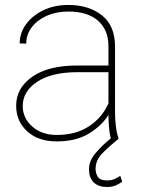

<svg xmlns="http://www.w3.org/2000/svg" viewBox="-20 -558 568 771"><path d="M470.7 171.4Q461.4 178.7 446.5 185.8Q431.6 192.9 409.2 192.9Q376.5 192.9 356.9 175Q337.4 157.2 337.4 120.1Q337.4 87.9 364.5 55.9Q391.6 23.9 424.8 -2Q419.9 -21 417.7 -47.1Q415.5 -73.2 415.5 -96.7Q389.2 -53.7 337.6 -22Q286.1 9.8 207.5 9.8Q133.8 9.8 89.4 -30.5Q44.9 -70.8 44.9 -133.8Q44.9 -204.6 109.6 -249.8Q174.3 -294.9 289.1 -294.9H415.5V-372.1Q415.5 -438 373.5 -474.9Q331.5 -511.7 254.4 -511.7Q206.5 -511.7 168.2 -494.9Q129.9 -478 107.7 -448.7Q85.4 -419.4 85.4 -382.8L59.1 -383.8Q59.1 -425.3 84.2 -460.2Q109.4 -495.1 153.6 -516.6Q197.8 -538.1 254.4 -538.1Q336.9 -538.1 389.4 -496.3Q441.9 -454.6 441.9 -371.1V-106.4Q441.9 -78.1 445.6 -49.3Q449.2 -20.5 455.6 -4.4V0Q420.9 27.3 392.3 56.2Q363.8 85 363.8 120.1Q363.8 138.2 373 152.3Q382.3 166.5 409.2 166.5Q428.7 166.5 441.4 160.4Q454.1 154.3 462.9 147.9ZM207.5 -16.1Q284.2 -16.1 336.7 -50.3Q389.2 -84.5 415.5 -142.6V-268.1H290.5Q188.5 -268.1 129.9 -230Q71.3 -191.9 71.3 -131.8Q71.3 -84 109.4 -50Q147.5 -16.1 207.5 -16.1Z"/></svg>

Font: Vazirmatn UI Thin
Style: Regular
Weight: 100
Designer: Saber Rastikerdar
Foundry: Saber Rastikerdar
Version: Version 33.003